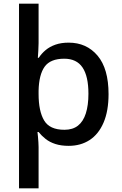

<svg xmlns="http://www.w3.org/2000/svg" viewBox="-20 -780 660 1040"><path d="M568 -270Q568 -179 541 -116Q514 -53 465.5 -21.5Q417 10 352 10Q311 10 280 0Q249 -10 227 -27.5Q205 -45 189 -65H183Q184 -57 185.5 -41.5Q187 -26 188 -10Q189 6 189 17V240H83V-760H189V-546Q189 -529 187.5 -505Q186 -481 185 -467H190Q205 -490 227 -508.5Q249 -527 280 -538Q311 -549 352 -549Q449 -549 508.5 -478.5Q568 -408 568 -270ZM459 -272Q459 -367 427 -414.5Q395 -462 328 -462Q253 -462 222 -419Q191 -376 189 -289V-271Q189 -178 219 -127.5Q249 -77 329 -77Q374 -77 402.5 -99.5Q431 -122 445 -166Q459 -210 459 -272Z"/></svg>

Font: Noto Sans Devanagari Medium
Style: Regular
Weight: 500
Version: Version 2.003